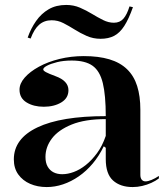

<svg xmlns="http://www.w3.org/2000/svg" viewBox="-20 -742 679 777"><path d="M319 -515Q379 -515 422.5 -502Q466 -489 494 -462Q522 -435 535 -394Q548 -353 548 -298V-34Q548 -22 553.5 -15Q559 -8 569 -8Q579 -8 593.5 -14Q608 -20 623 -30V-20Q610 -10 592.5 -2Q575 6 555.5 10.5Q536 15 517 15Q467 15 437.5 -11.5Q408 -38 408 -98Q408 -114 408 -121.5Q408 -129 408 -133.5Q408 -138 408 -144L400 -150Q381 -111 355.5 -80.5Q330 -50 299 -28.5Q268 -7 235 4Q202 15 169 15Q132 15 102 2Q72 -11 54 -36Q36 -61 36 -97Q36 -181 131.5 -226.5Q227 -272 408 -272Q408 -357 396 -406Q384 -455 354.5 -476Q325 -497 270 -497Q237 -497 211 -490.5Q185 -484 170 -476Q155 -468 155 -461Q155 -456 166 -450Q177 -444 204 -434Q257 -415 257 -377Q257 -345 228 -327.5Q199 -310 157 -310Q116 -310 87.5 -327.5Q59 -345 59 -379Q59 -404 80 -428Q101 -452 137.5 -472Q174 -492 221 -503.5Q268 -515 319 -515ZM408 -260Q324 -260 270 -238Q216 -216 190 -181.5Q164 -147 164 -107Q164 -83 173 -67.5Q182 -52 197 -44.5Q212 -37 232 -37Q254 -37 278.5 -46Q303 -55 327 -74Q351 -93 372.5 -122Q394 -151 408 -192ZM387 -585Q357 -585 331 -596.5Q305 -608 282 -622.5Q259 -637 236.5 -648.5Q214 -660 189 -660Q159 -660 138.5 -642Q118 -624 104 -586L92 -590Q105 -627 126 -657Q147 -687 177 -704.5Q207 -722 248 -722Q278 -722 303.5 -711Q329 -700 352 -686Q375 -672 397 -661Q419 -650 441 -650Q465 -650 479.5 -666.5Q494 -683 504 -716L518 -713Q501 -665 483 -637Q465 -609 442 -597Q419 -585 387 -585Z"/></svg>

Font: Kalnia Medium
Style: Regular
Weight: 500
Designer: Frida Medrano
Foundry: Frida Medrano
Version: Version 1.105